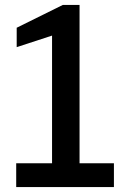

<svg xmlns="http://www.w3.org/2000/svg" viewBox="-20 -762 523 782"><path d="M46 -97V0H444V-97H304V-742H236L48 -649V-570L192 -617V-97Z"/></svg>

Font: Cheyenne Sans Medium
Style: Regular
Weight: 500
Designer: The Public Sans project authors (U.S. Web Design System), Libre Franklin designed by Pablo Impallari and Rodrigo Fuenzal
Foundry: The Cheyenne Sans Project Authors
Version: Version 2.007